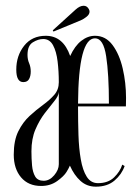

<svg xmlns="http://www.w3.org/2000/svg" viewBox="-20 -654 496 684"><path d="M126.5 8.5Q81 8.5 55 -22.2Q29 -53 29 -103Q29 -153.5 45.2 -186.2Q61.5 -219 85.5 -241Q109.5 -263 133.2 -280.2Q157 -297.5 173.2 -316Q189.5 -334.5 189.5 -361Q189.5 -400 185.2 -435.2Q181 -470.5 169 -492.8Q157 -515 134 -515Q116 -515 97 -503.2Q78 -491.5 78 -458.5Q78 -442 83.8 -428.8Q89.5 -415.5 89.5 -399.5Q89.5 -383 83.5 -372.2Q77.5 -361.5 63 -361.5Q38 -361.5 38 -406Q38 -455.5 66 -491Q94 -526.5 143 -526.5Q205 -526.5 230 -454.5Q246.5 -490.5 269.5 -508.5Q292.5 -526.5 318.5 -526.5Q356.5 -526.5 381 -493.5Q405.5 -460.5 417.2 -409.8Q429 -359 429 -305.5Q429 -297.5 428.8 -290Q428.5 -282.5 428.5 -275H258V-273Q258 -222 259.5 -173.8Q261 -125.5 267.8 -86.5Q274.5 -47.5 289 -24.5Q303.5 -1.5 329 -1.5Q365 -1.5 386.5 -22.2Q408 -43 415.5 -67.5L424 -62.5Q413.5 -32.5 388 -10.8Q362.5 11 321.5 11Q289.5 11 266.8 -9.5Q244 -30 229 -64Q224.5 -53.5 217 -41.5Q208 -26.5 183.8 -9Q159.5 8.5 126.5 8.5ZM318.5 -517.5Q259.5 -517.5 258 -285H368Q368 -389.5 358.2 -453.5Q348.5 -517.5 318.5 -517.5ZM135.5 -10Q156.5 -10 173 -29.5Q189.5 -49 189.5 -69V-326.5Q188.5 -312 173.5 -293.8Q158.5 -275.5 139.5 -250.8Q120.5 -226 106.2 -192.8Q92 -159.5 92 -115Q92 -88.5 94.2 -64.2Q96.5 -40 105.5 -25Q114.5 -10 135.5 -10ZM170.5 -541.5 168 -546 249.5 -620Q264.5 -633.5 278 -633.5Q290 -633.5 296.5 -621.5Q299 -617 299 -612.5Q299 -603 289 -594.8Q279 -586.5 267.5 -581.5Z"/></svg>

Font: Imbue 100pt Light
Style: Regular
Weight: 300
Designer: Tyler Finck
Foundry: Etcetera Type Company
Version: Version 1.102; ttfautohint (v1.8.3)